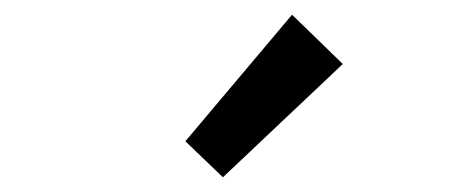

<svg xmlns="http://www.w3.org/2000/svg" viewBox="-20 -807 640 261"><path d="M283 -566 232 -615 377 -787 446 -720Z"/></svg>

Font: TypoPRO Source Code Pro
Style: Regular
Weight: 500
Monospace: yes
Designer: Paul D. Hunt, Teo Tuominen
Foundry: Adobe Systems Incorporated
Version: Version 2.010;PS 1.0;hotconv 1.0.84;makeotf.lib2.5.63406